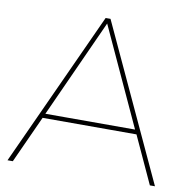

<svg xmlns="http://www.w3.org/2000/svg" viewBox="-79 -776 843 854"><g transform="rotate(10 343.0 -349.5)"><path d="M653 0H676L352 -699H330L10 0H34L131 -213H555ZM140 -233 341 -676 545 -233Z"/></g></svg>

Font: Montserrat Thin
Style: Regular
Weight: 250
Designer: Julieta Ulanovsky
Foundry: Julieta Ulanovsky
Version: Version 4.000